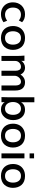

<svg xmlns="http://www.w3.org/2000/svg" viewBox="1689 -2446 769 4187"><g transform="rotate(90 2073.5 -352.5)"><path d="M290 11.2C355 11.2 413.1 -7.3 464.4 -43.9L430.7 -124C389.2 -93.3 346.2 -77.6 301.3 -77.6C252.9 -77.6 214.8 -93.3 187 -124.5C159.2 -155.8 145 -197.3 145 -249.5C145 -304.7 158.7 -347.7 186.5 -378.4C214.4 -409.2 252.4 -424.8 300.3 -424.8C348.6 -424.8 390.1 -409.2 425.8 -377.9L464.4 -449.2C422.9 -492.2 365.2 -513.7 290.5 -513.7C134.8 -515.6 28.8 -400.4 31.2 -249C31.2 -152.8 71.8 -71.3 151.4 -23.9C190.9 -0.5 237.3 11.2 290 11.2Z M809.1 11.2C891.6 11.2 960.9 -18.1 1002.4 -65.4C1044.9 -113.8 1067.9 -177.2 1067.9 -249.5C1067.9 -325.7 1045.4 -390.1 1003.9 -437.5C962.4 -485.8 894 -513.7 809.6 -513.7C754.4 -513.7 706.5 -502 666 -478.5C626 -455.1 596.2 -423.8 576.7 -384.3C557.1 -345.2 547.4 -300.8 547.4 -250.5C547.4 -176.8 570.3 -112.8 612.8 -65.4C655.8 -18.1 725.1 11.2 809.1 11.2ZM808.6 -77.6C760.3 -77.6 723.6 -93.8 698.7 -126C673.8 -158.2 661.6 -199.7 661.6 -251C661.6 -302.7 674.3 -344.7 699.2 -377C724.1 -409.2 760.7 -425.3 808.1 -425.3C855.5 -425.3 891.6 -409.2 916.5 -377C941.4 -344.7 953.6 -302.7 953.6 -251C953.6 -199.7 941.4 -158.2 917 -126C893.1 -93.8 856.9 -77.6 808.6 -77.6Z M1309.1 0V-301.3C1309.1 -334 1321.3 -362.8 1346.2 -387.7C1371.1 -412.6 1401.9 -425.3 1437.5 -425.3C1470.2 -425.3 1494.1 -410.6 1505.9 -386.7C1518.1 -362.8 1522.9 -337.9 1522.9 -307.1V0H1632.3V-284.7C1632.3 -321.3 1645.5 -354 1671.4 -382.3C1697.3 -411.1 1728.5 -425.3 1765.1 -425.3C1802.7 -425.3 1828.1 -397.5 1837.4 -360.8C1841.8 -342.8 1844.2 -322.3 1844.2 -298.8V0H1953.6V-307.1C1953.6 -436.5 1892.6 -513.7 1775.4 -513.7C1701.7 -513.7 1644 -476.1 1605 -415C1577.6 -479 1521 -513.7 1455.1 -513.7C1423.8 -513.7 1394.5 -505.9 1366.7 -490.2C1339.4 -475.1 1319.3 -454.6 1307.1 -429.7V-501H1192.4C1192.9 -485.8 1196.3 -449.2 1198.2 -410.2C1199.2 -390.6 1199.7 -370.1 1199.7 -348.6V0Z M2349.6 -77.6C2304.2 -77.6 2268.6 -93.8 2242.7 -126.5C2217.3 -159.2 2204.6 -201.2 2204.6 -251.5C2204.6 -301.8 2217.8 -343.3 2243.7 -376C2270 -408.7 2305.7 -425.3 2350.6 -425.3C2393.1 -425.3 2425.8 -409.2 2449.2 -377C2472.7 -345.2 2484.4 -303.7 2484.4 -253.4C2484.4 -201.2 2473.1 -159.2 2450.2 -126.5C2427.2 -93.8 2394 -77.6 2349.6 -77.6ZM2367.2 11.2C2433.1 11.2 2487.8 -13.7 2532.2 -63C2576.7 -112.3 2599.1 -176.8 2599.1 -255.9C2599.1 -333 2578.6 -395 2537.6 -442.4C2496.6 -489.7 2441.4 -513.7 2371.6 -513.7C2325.2 -513.7 2283.7 -500 2258.3 -481C2232.9 -461.9 2217.3 -443.4 2210 -425.8V-717.3H2100.6V-132.8C2100.6 -112.3 2099.6 -67.9 2097.2 0H2208.5V-70.8C2221.2 -47.9 2241.7 -28.8 2270 -12.7C2298.8 3.4 2331.1 11.2 2367.2 11.2Z M2939 11.2C3021.5 11.2 3090.8 -18.1 3132.3 -65.4C3174.8 -113.8 3197.8 -177.2 3197.8 -249.5C3197.8 -325.7 3175.3 -390.1 3133.8 -437.5C3092.3 -485.8 3023.9 -513.7 2939.5 -513.7C2884.3 -513.7 2836.4 -502 2795.9 -478.5C2755.9 -455.1 2726.1 -423.8 2706.5 -384.3C2687 -345.2 2677.2 -300.8 2677.2 -250.5C2677.2 -176.8 2700.2 -112.8 2742.7 -65.4C2785.6 -18.1 2855 11.2 2939 11.2ZM2938.5 -77.6C2890.1 -77.6 2853.5 -93.8 2828.6 -126C2803.7 -158.2 2791.5 -199.7 2791.5 -251C2791.5 -302.7 2804.2 -344.7 2829.1 -377C2854 -409.2 2890.6 -425.3 2938 -425.3C2985.4 -425.3 3021.5 -409.2 3046.4 -377C3071.3 -344.7 3083.5 -302.7 3083.5 -251C3083.5 -199.7 3071.3 -158.2 3046.9 -126C3022.9 -93.8 2986.8 -77.6 2938.5 -77.6Z M3432.1 -613.3V-710.9H3325.7V-613.3ZM3432.1 0V-501H3325.2V0Z M3817.9 11.2C3900.4 11.2 3969.7 -18.1 4011.2 -65.4C4053.7 -113.8 4076.7 -177.2 4076.7 -249.5C4076.7 -325.7 4054.2 -390.1 4012.7 -437.5C3971.2 -485.8 3902.8 -513.7 3818.4 -513.7C3763.2 -513.7 3715.3 -502 3674.8 -478.5C3634.8 -455.1 3605 -423.8 3585.4 -384.3C3565.9 -345.2 3556.2 -300.8 3556.2 -250.5C3556.2 -176.8 3579.1 -112.8 3621.6 -65.4C3664.6 -18.1 3733.9 11.2 3817.9 11.2ZM3817.4 -77.6C3769 -77.6 3732.4 -93.8 3707.5 -126C3682.6 -158.2 3670.4 -199.7 3670.4 -251C3670.4 -302.7 3683.1 -344.7 3708 -377C3732.9 -409.2 3769.5 -425.3 3816.9 -425.3C3864.3 -425.3 3900.4 -409.2 3925.3 -377C3950.2 -344.7 3962.4 -302.7 3962.4 -251C3962.4 -199.7 3950.2 -158.2 3925.8 -126C3901.9 -93.8 3865.7 -77.6 3817.4 -77.6Z"/></g></svg>

Font: Ride SemiBold
Style: Regular
Weight: 600
Version: Version 3.000